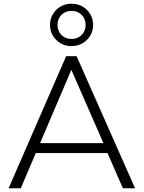

<svg xmlns="http://www.w3.org/2000/svg" viewBox="-20 -1005 768 1025"><path d="M26 0ZM26 0 333 -705H389L701 0H636L554 -188H171L91 0ZM360 -630 194 -241H532L362 -630ZM362 -759Q313 -759 280 -792Q247 -825 247 -872Q247 -919 280 -952Q313 -985 362 -985Q411 -985 444 -952Q477 -919 477 -872Q477 -825 444 -792Q411 -759 362 -759ZM362 -797Q395 -797 416 -818.5Q437 -840 437 -872Q437 -904 416 -925.5Q395 -947 362 -947Q329 -947 308 -925.5Q287 -904 287 -872Q287 -840 308 -818.5Q329 -797 362 -797Z"/></svg>

Font: Winston Light
Style: Regular
Weight: 300
Designer: Original fonts by Vernon Adams / Changes by Cristiano Sobral
Foundry: Original fonts by Vernon Adams / Changes by Cristiano Sobral
Version: Version 2.503;July 17, 2020;FontCreator 13.0.0.2655 64-bit